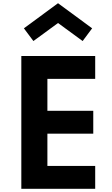

<svg xmlns="http://www.w3.org/2000/svg" viewBox="-20 -1173 697 1193"><path d="M340.5 -1030 493.5 -918 552.5 -997 340.5 -1153 128.5 -997 187.5 -918ZM571.5 0V-142H274.5V-342.5H559.5V-484.5H274.5V-683H571.5V-825H112.5V0Z"/></svg>

Font: Spartan
Style: Bold
Weight: 700
Designer: Matt Bailey, Mirko Velimirovic
Foundry: Matt Bailey
Version: Version 1.003